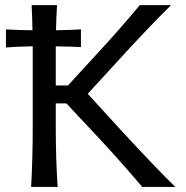

<svg xmlns="http://www.w3.org/2000/svg" viewBox="-20 -733 728 753"><path d="M324.2 -365.2 445.3 -232.4Q596.2 -68.8 667.5 0H537.6Q466.3 -85 375.5 -183.1L240.2 -327.6H198.7V-235.4Q198.7 -107.9 206.1 0H102.1Q108.4 -114.3 108.4 -235.4V-474.6V-551.3Q40 -550.3 3.4 -546.9V-617.7Q67.4 -614.3 107.4 -614.3Q106.4 -667 104 -712.9H203.6Q200.2 -655.3 199.7 -614.3Q251.5 -615.2 297.4 -617.7V-548.3Q263.7 -550.3 198.7 -551.3V-474.6V-397.9H246.6L361.8 -523.4Q452.1 -621.1 528.3 -712.9H650.9Q559.6 -623 437 -488.3Z"/></svg>

Font: Commissioner Flair
Style: Regular
Weight: 400
Designer: Kostas Bartsokas
Foundry: Kostas Bartsokas
Version: Version 1.000